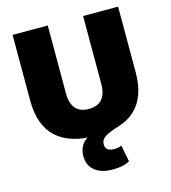

<svg xmlns="http://www.w3.org/2000/svg" viewBox="-126 -762 963 1081"><g transform="rotate(-15 355.5 -221.0)"><path d="M663 -660V-277Q663 10 356 10Q48 10 48 -277V-660H253V-266Q253 -146 356 -146Q459 -146 459 -266V-660ZM396 218Q331 218 293.5 187.5Q256 157 256 104Q256 44 300 11.5Q344 -21 416 -30L491 -8Q436 8 410 24.5Q384 41 384 68Q384 109 435 109Q447 109 458.5 107Q470 105 478 100L497 197Q476 209 452.5 213.5Q429 218 396 218Z"/></g></svg>

Font: Work Sans ExtraBold
Style: Regular
Weight: 800
Designer: Wei Huang
Foundry: Wei Huang
Version: Version 2.012; ttfautohint (v1.8.3)